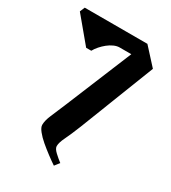

<svg xmlns="http://www.w3.org/2000/svg" viewBox="-182 -723 722 812"><g transform="rotate(30 179.5 -317.0)"><path d="M211 5Q193 -7 171 -23.5Q149 -40 129 -57Q109 -74 95.5 -91Q82 -108 82 -120Q82 -141 94.5 -170Q107 -199 127 -247L259 -567H202Q189 -567 174.5 -560.5Q160 -554 147 -543.5Q134 -533 123 -520.5Q112 -508 105 -495H80L-20 -615L-10 -639H296L369 -559L227 -195Q207 -145 193.5 -117.5Q180 -90 180 -73Q180 -61 196 -46Q212 -31 229 -18Z"/></g></svg>

Font: Jaini Purva
Style: Regular
Weight: 400
Designer: Girish Dalvi, Maithili Shingre
Foundry: Ek Type
Version: Version 1.001;PS 1.000;hotconv 16.6.51;makeotf.lib2.5.65220